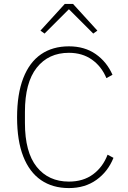

<svg xmlns="http://www.w3.org/2000/svg" viewBox="-20 -946 653 978"><path d="M331 12Q248 12 189 -28.5Q130 -69 98.5 -149Q67 -229 67 -348Q67 -467 98.5 -548Q130 -629 189 -669.5Q248 -710 331 -710Q411 -710 467.5 -670.5Q524 -631 553 -565L522 -548Q497 -608 448 -642.5Q399 -677 331 -677Q227 -677 167 -601Q107 -525 107 -376V-320Q107 -171 167 -96Q227 -21 331 -21Q404 -21 454 -58Q504 -95 528 -158L558 -142Q530 -72 471.5 -30Q413 12 331 12ZM310 -926H352L476 -790L455 -775L331 -899L207 -775L186 -790Z"/></svg>

Font: IBM Plex Sans ExtraLight
Style: Regular
Weight: 250
Designer: Mike Abbink, Paul van der Laan, Pieter van Rosmalen
Foundry: Bold Monday
Version: Version 3.201